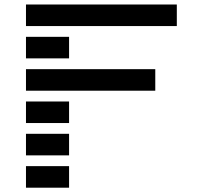

<svg xmlns="http://www.w3.org/2000/svg" viewBox="-20 -704 919 870"><path d="M97.7 0V-97.7H293V0ZM97.7 -585.9V-683.6H781.2V-585.9ZM97.7 -439.5V-537.1H293V-439.5ZM97.7 -293V-390.6H683.6V-293ZM97.7 -146.5V-244.1H293V-146.5ZM97.7 146.5V48.8H293V146.5Z"/></svg>

Font: Trigram
Style: Regular
Weight: 400
Designer: GGBotNet
Foundry: GGBotNet
Version: 1.05